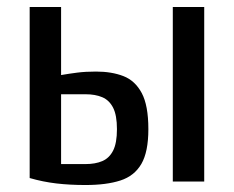

<svg xmlns="http://www.w3.org/2000/svg" viewBox="-20 -520 670 550"><path d="M225 10Q180 10 141.5 5.5Q103 1 65 -10V-500H155V-305Q178 -309 201.5 -312Q225 -315 255 -315Q300 -315 333.5 -302Q367 -289 386 -253.5Q405 -218 405 -150Q405 -85 385 -50.5Q365 -16 325 -3Q285 10 225 10ZM155 -50H225Q253 -50 273 -58.5Q293 -67 304 -88.5Q315 -110 315 -150Q315 -190 304 -211.5Q293 -233 273 -241.5Q253 -250 225 -250H155ZM475 0V-500H565V0Z"/></svg>

Font: Cuprum
Style: Regular
Weight: 400
Designer: Jovanny Lemonad
Foundry: Jovanny Lemonad
Version: Version 3.000